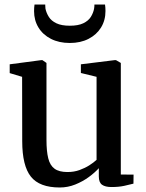

<svg xmlns="http://www.w3.org/2000/svg" viewBox="-20 -820 646 851"><path d="M474 9Q446.5 9 432.2 -1.2Q418 -11.5 418 -38V-74.5Q400.5 -55 373.5 -35.2Q346.5 -15.5 313.5 -2.2Q280.5 11 245 11Q155 11 116.8 -37.2Q78.5 -85.5 78.5 -194L78 -479.5L23 -496V-535L163 -553.5H168L186 -541V-199.5Q186 -150 193.8 -118.5Q201.5 -87 221.8 -72.2Q242 -57.5 279 -57.5Q308 -57.5 332.2 -66.2Q356.5 -75 375.8 -87.2Q395 -99.5 408 -111.5V-479.5L338.5 -496.5V-535L488.5 -553.5H494L515.5 -541V-46.5L572 -46L571.5 -6Q554.5 -1.5 530.2 3.8Q506 9 474 9ZM289.5 -629.5Q241.5 -629.5 205.8 -647.8Q170 -666 150.5 -698Q131 -730 131 -770.5Q131 -778 131.5 -785.8Q132 -793.5 133 -800H180.5Q180.5 -796 180.8 -791.5Q181 -787 181.5 -781.5Q185.5 -762.5 196.5 -745Q207.5 -727.5 230 -716.8Q252.5 -706 289.5 -706Q326.5 -706 349 -716.8Q371.5 -727.5 382.5 -745Q393.5 -762.5 397 -781.5Q398 -786.5 398.2 -791.2Q398.5 -796 398.5 -800H445.5Q446.5 -793.5 447 -785.8Q447.5 -778 447.5 -771Q447.5 -730 427.8 -698Q408 -666 372.5 -647.8Q337 -629.5 289.5 -629.5Z"/></svg>

Font: Merriweather 48pt Medium
Style: Regular
Weight: 500
Version: Version 2.100